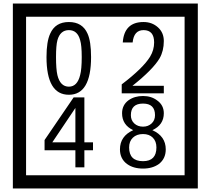

<svg xmlns="http://www.w3.org/2000/svg" viewBox="-20 -980 1195 1090"><path d="M1103 90H53V-960H1103ZM1028 15V-885H128V15ZM497 -656Q497 -442 371 -442Q244 -442 244 -656Q244 -744 265 -789Q294 -855 371 -855Q448 -855 477 -789Q497 -745 497 -656ZM444 -656Q444 -723 435 -752Q420 -809 371 -809Q322 -809 306 -752Q298 -723 298 -656Q298 -587 306 -553Q322 -488 371 -488Q419 -488 435 -554Q444 -587 444 -656ZM910 -450H671V-501Q792 -593 832 -658Q855 -696 855 -739Q855 -809 795 -809Q740 -809 733 -739H677Q685 -855 795 -855Q843 -855 876.5 -825Q910 -795 910 -747Q910 -691 886 -649Q848 -585 732 -493H910ZM508 -127H459V-30H408V-127H233V-185L398 -427H459V-172H508ZM408 -172V-367L277 -172ZM921 -132Q921 -79 882 -49Q846 -23 792 -23Q737 -23 701 -49Q661 -79 661 -132Q661 -207 736 -241Q673 -271 673 -337Q673 -384 710 -411Q744 -435 792 -435Q839 -435 872 -410Q910 -383 910 -337Q910 -271 845 -241Q921 -207 921 -132ZM860 -326Q860 -392 792 -392Q723 -392 723 -326Q723 -297 742.5 -279Q762 -261 792 -261Q821 -261 840.5 -279Q860 -297 860 -326ZM868 -143Q868 -178 847.5 -198.5Q827 -219 792 -219Q756 -219 734.5 -198.5Q713 -178 713 -143Q713 -65 792 -65Q868 -65 868 -143Z"/></svg>

Font: Unicode BMP Fallback SIL
Style: Regular
Weight: 400
Foundry: NRSI, SIL International
Version: Version 5.1 Based on Unicode 5.1